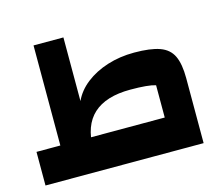

<svg xmlns="http://www.w3.org/2000/svg" viewBox="-92 -752 1021 874"><g transform="rotate(-15 418.5 -315.0)"><path d="M765.2 -158.4V0H20V-158.4ZM624.4 0V-310.6Q589.4 -321.6 505.8 -321.6Q390 -321.6 331.6 -268Q273.2 -214.4 273.2 -107.2H132.4V-630H273.2V-330.1Q293.9 -375.4 337.1 -409Q380.3 -442.6 439.2 -461.3Q498.1 -480 565.6 -480Q642.6 -480 686 -464.4Q729.4 -448.9 747.3 -411.1Q765.2 -373.3 765.2 -306.8V0Z"/></g></svg>

Font: Changa
Style: Regular
Weight: 400
Designer: Eduardo Rodriguez Tunni
Foundry: Eduardo Rodriguez Tunni
Version: Version 3.003